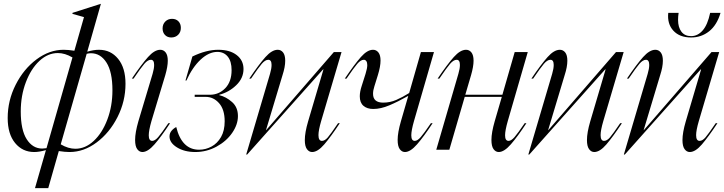

<svg xmlns="http://www.w3.org/2000/svg" viewBox="-20 -779 3769 999"><path d="M162 200 219 2Q184 12 158 12Q97 12 58.5 -35Q20 -82 20 -165Q20 -256 61.5 -338Q103 -420 170 -470Q237 -520 311 -520Q335 -520 367 -515L417 -690L357 -707V-712L504 -759H505L434 -510Q467 -520 495 -520Q556 -520 594.5 -473Q633 -426 633 -343Q633 -252 591.5 -170Q550 -88 483 -38Q416 12 342 12Q318 12 286 7L231 200ZM200 -6Q206 -6 222 -8L357 -480Q318 -503 281 -503Q229 -503 185 -462Q141 -421 114.5 -351Q88 -281 88 -199Q88 -103 119 -54.5Q150 -6 200 -6ZM372 -5Q424 -5 468 -46Q512 -87 538.5 -157Q565 -227 565 -309Q565 -405 534 -453.5Q503 -502 453 -502Q442 -502 431 -499L296 -28Q335 -5 372 -5Z M814 -520Q831 -520 842 -506Q853 -492 853 -463Q853 -433 840 -388L768 -149Q754 -100 754 -75Q754 -46 772 -46Q786 -46 803 -65.5Q820 -85 856 -138H865Q819 -68 784 -28Q749 12 721 12Q705 12 694 -3Q683 -18 683 -51Q683 -89 700 -148L774 -395Q782 -422 782 -441Q782 -468 765 -468Q749 -468 731 -447Q713 -426 675 -370H666Q716 -444 750 -482Q784 -520 814 -520ZM826 -631Q826 -653 840 -667Q854 -681 875 -681Q896 -681 908.5 -668Q921 -655 921 -634Q921 -612 907 -598Q893 -584 871 -584Q851 -584 838.5 -597Q826 -610 826 -631Z M897 -118Q926 0 1016 0Q1050 0 1080.5 -16.5Q1111 -33 1130 -66Q1149 -99 1149 -148Q1149 -209 1120 -242Q1091 -275 1050 -275H993V-286H1072Q1119 -286 1152 -320Q1185 -354 1185 -414Q1185 -460 1165 -484.5Q1145 -509 1111 -509Q1067 -509 1024 -469Q981 -429 950 -360H945L981 -485Q1053 -520 1116 -520Q1176 -520 1211.5 -492.5Q1247 -465 1247 -420Q1247 -372 1209 -335.5Q1171 -299 1121 -286V-284Q1157 -275 1187.5 -248Q1218 -221 1218 -175Q1218 -131 1188 -87.5Q1158 -44 1106.5 -16Q1055 12 996 12Q940 12 901 -12Q862 -36 862 -69Q862 -86 872.5 -98.5Q883 -111 897 -118Z M1425 -520Q1442 -520 1453 -506Q1464 -492 1464 -463Q1464 -431 1450 -388L1364 -102H1365L1717 -508H1757L1651 -149Q1637 -101 1637 -76Q1637 -46 1655 -46Q1670 -46 1685.5 -64Q1701 -82 1739 -138H1748Q1701 -67 1667 -27.5Q1633 12 1604 12Q1588 12 1577 -3Q1566 -18 1566 -50Q1566 -89 1583 -147L1663 -418H1661L1266 25H1261L1385 -395Q1393 -422 1393 -441Q1393 -468 1376 -468Q1360 -468 1342 -447Q1324 -426 1286 -370H1277Q1327 -444 1361 -482Q1395 -520 1425 -520Z M1921 -520Q1938 -520 1949 -506Q1960 -492 1960 -464Q1960 -433 1946 -388L1928 -330Q1921 -309 1921 -291Q1921 -245 1974 -245Q2009 -245 2041.5 -259Q2074 -273 2109 -295L2170 -508H2238L2134 -149Q2120 -100 2120 -75Q2120 -46 2138 -46Q2152 -46 2169 -65.5Q2186 -85 2222 -138H2231Q2185 -68 2150 -28Q2115 12 2087 12Q2071 12 2060 -3Q2049 -18 2049 -51Q2049 -89 2066 -148L2104 -279H2102Q2051 -250 2006 -231Q1961 -212 1922 -212Q1890 -212 1871 -228.5Q1852 -245 1852 -278Q1852 -302 1862 -332L1882 -395Q1891 -424 1891 -440Q1891 -454 1886 -461Q1881 -468 1873 -468Q1857 -468 1839 -447Q1821 -426 1783 -370H1774Q1824 -444 1857.5 -482Q1891 -520 1921 -520Z M2373 -441Q2373 -468 2356 -468Q2340 -468 2322 -447Q2304 -426 2266 -370H2257Q2307 -444 2341 -482Q2375 -520 2405 -520Q2422 -520 2433 -506Q2444 -492 2444 -463Q2444 -433 2431 -388L2401 -286H2594L2658 -508H2726L2622 -149Q2608 -100 2608 -75Q2608 -46 2626 -46Q2640 -46 2657 -65.5Q2674 -85 2710 -138H2719Q2673 -68 2638 -28Q2603 12 2575 12Q2559 12 2548 -3Q2537 -18 2537 -51Q2537 -89 2554 -148L2591 -275H2398L2318 0H2250L2365 -395Q2373 -422 2373 -441Z M2893 -520Q2910 -520 2921 -506Q2932 -492 2932 -463Q2932 -431 2918 -388L2832 -102H2833L3185 -508H3225L3119 -149Q3105 -101 3105 -76Q3105 -46 3123 -46Q3138 -46 3153.5 -64Q3169 -82 3207 -138H3216Q3169 -67 3135 -27.5Q3101 12 3072 12Q3056 12 3045 -3Q3034 -18 3034 -50Q3034 -89 3051 -147L3131 -418H3129L2734 25H2729L2853 -395Q2861 -422 2861 -441Q2861 -468 2844 -468Q2828 -468 2810 -447Q2792 -426 2754 -370H2745Q2795 -444 2829 -482Q2863 -520 2893 -520Z M3390 -520Q3407 -520 3418 -506Q3429 -492 3429 -463Q3429 -431 3415 -388L3329 -102H3330L3682 -508H3722L3616 -149Q3602 -101 3602 -76Q3602 -46 3620 -46Q3635 -46 3650.5 -64Q3666 -82 3704 -138H3713Q3666 -67 3632 -27.5Q3598 12 3569 12Q3553 12 3542 -3Q3531 -18 3531 -50Q3531 -89 3548 -147L3628 -418H3626L3231 25H3226L3350 -395Q3358 -422 3358 -441Q3358 -468 3341 -468Q3325 -468 3307 -447Q3289 -426 3251 -370H3242Q3292 -444 3326 -482Q3360 -520 3390 -520ZM3576 -584Q3516 -584 3483.5 -619.5Q3451 -655 3457 -712H3511Q3508 -693 3508 -676Q3508 -637 3525.5 -614Q3543 -591 3576 -591Q3610 -591 3636 -620.5Q3662 -650 3675 -712H3729Q3710 -648 3669.5 -616Q3629 -584 3576 -584Z"/></svg>

Font: Nyght Serif Light Italic
Style: Regular
Weight: 300
Italic angle: -16°
Designer: Maksym Kobuzan
Version: Version 0.410